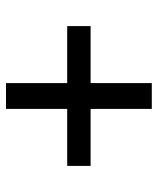

<svg xmlns="http://www.w3.org/2000/svg" viewBox="37 -625 526 640"><g transform="rotate(-90 300.0 -305.0)"><path d="M257 -62V-266H67V-344H257V-548H343V-344H533V-266H343V-62Z"/></g></svg>

Font: IBM Plex Sans KR Text
Style: Regular
Weight: 450
Designer: Mike Abbink; Paul van der Laan; Pieter van Rosmalen; Wujin Sim; Chorong Kim; Dohee Lee;
Foundry: Sandoll Inc.
Version: Version 1.001